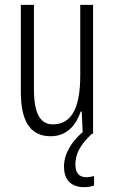

<svg xmlns="http://www.w3.org/2000/svg" viewBox="-20 -552 472 792"><path d="M291 126C291 83 310 46 359 0H364V-532H311V-240C311 -103 273 -39 198 -39C146 -39 120 -84 120 -185V-532H66V-173C66 -56 102 10 189 10C257 10 294 -37 313 -92H317L321 -7C275 32 244 83 244 135C244 190 273 220 327 220C344 220 359 217 368 213V174C362 176 349 179 336 179C306 179 291 161 291 126Z"/></svg>

Font: Noto Sans Arabic ExtCond Light
Style: Regular
Weight: 300
Width: 2
Designer: Monotype Design Team, Nadine Chahine, Nizar Qandah and Khaled Hosny
Foundry: Monotype Imaging Inc.
Version: Version 2.012